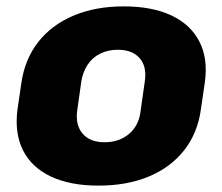

<svg xmlns="http://www.w3.org/2000/svg" viewBox="-20 -571 696 602"><path d="M289 11Q200 11 139.5 -17.5Q79 -46 52 -100Q25 -154 35 -229L47 -311Q58 -386 100 -439.5Q142 -493 210.5 -522Q279 -551 368 -551Q457 -551 517.5 -522.5Q578 -494 605.5 -440Q633 -386 622 -311L610 -229Q600 -154 557.5 -100Q515 -46 446.5 -17.5Q378 11 289 11ZM308 -125Q354 -125 385 -151.5Q416 -178 421 -224L434 -316Q441 -362 418 -388.5Q395 -415 349 -415Q319 -415 294.5 -403Q270 -391 255 -368.5Q240 -346 235 -316L222 -224Q216 -179 239 -152Q262 -125 308 -125Z"/></svg>

Font: Pathway Extreme SemiCondensed ExtraBold
Style: Italic
Weight: 800
Width: 4
Italic angle: -8°
Version: Version 1.001;gftools[0.9.26]